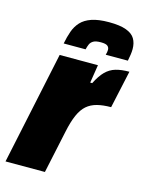

<svg xmlns="http://www.w3.org/2000/svg" viewBox="-120 -771 638 838"><g transform="rotate(15 198.5 -352.0)"><path d="M-12 0 96 -510H269L256 -428H265Q283 -464 302.5 -483.5Q322 -503 347.5 -510.5Q373 -518 409 -518L372 -348Q336 -348 309 -341Q282 -334 263 -317.5Q244 -301 230.5 -270.5Q217 -240 207 -192L166 0ZM100 -563Q106 -594 115 -619.5Q124 -645 141.5 -664Q159 -683 189.5 -693.5Q220 -704 268 -704Q317 -704 345.5 -693.5Q374 -683 385.5 -663.5Q397 -644 397 -617Q397 -605 395 -591.5Q393 -578 390 -563H290Q292 -569 293 -575Q294 -581 294 -586Q294 -597 286 -603.5Q278 -610 256 -610Q233 -610 222 -603.5Q211 -597 206.5 -586.5Q202 -576 199 -563Z"/></g></svg>

Font: Saira SemiCondensed Black
Style: Italic
Weight: 900
Width: 4
Italic angle: -12°
Designer: Hector Gatti with collaboration of the Omnibus-Type team
Foundry: Omnibus-Type
Version: Version 1.101